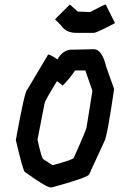

<svg xmlns="http://www.w3.org/2000/svg" viewBox="-20 -847 573 847"><path d="M393.6 -629.9Q429.7 -629.9 448.2 -553.7L483.4 -454.1Q452.1 -239.3 440.4 -223.6L374 -79.1Q374 -65.4 210 -20.5H202.1Q184.6 -20.5 88.9 -88.9Q79.1 -103.5 49.8 -229.5Q90.3 -452.1 100.6 -452.1L192.4 -606.4H194.3Q201.7 -606.4 233.4 -585Q258.3 -627.9 295.9 -627.9H303.7ZM311.5 -536.1Q283.2 -495.6 256.8 -469.7L231.4 -489.3Q176.8 -399.9 176.8 -391.6L145.5 -231.4Q164.1 -143.6 172.9 -143.6L211.9 -118.2Q305.7 -143.1 305.7 -151.4Q362.3 -276.9 362.3 -288.1L387.7 -446.3L356.4 -536.1ZM288.1 -827.1 323.2 -795.9 377.9 -793.9Q439.9 -827.1 446.3 -827.1L487.3 -745.1Q406.7 -702.1 393.6 -702.1H315.4Q271 -702.1 249 -735.4L223.6 -760.7V-762.7Z"/></svg>

Font: ww_drahtTSB
Style: Regular
Weight: 400
Designer: Dr. Wolfgang Wiebecke
Version: Version 1.06 May 21, 2010, initial release